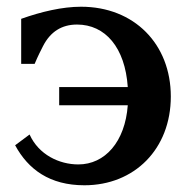

<svg xmlns="http://www.w3.org/2000/svg" viewBox="-20 -536 562 571"><path d="M43 -480V-346H83C94 -372 101 -385 108 -399C130 -442 164 -463 209 -463C293 -463 352 -395 360 -277H156V-223H360C352 -114 292 -47 213 -47C156 -47 95 -76 68 -136L25 -104C64 -32 128 15 231 15C380 15 488 -93 488 -249C488 -405 379 -516 221 -516C165 -516 102 -501 43 -480Z"/></svg>

Font: LT Superior Serif Semibold
Style: Regular
Weight: 600
Designer: Daniel Lyons
Foundry: LyonsType
Version: Version 2.120;FEAKit 1.0